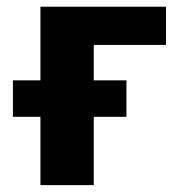

<svg xmlns="http://www.w3.org/2000/svg" viewBox="-20 -538 514 558"><path d="M252.5 -407.5V-304.5H347.5V-198.5H252.5V0H97.5V-198.5H17.5V-304.5H97.5V-518.5H462.5V-407.5Z"/></svg>

Font: Lato 2
Style: Regular
Weight: 900
Designer: Lukasz Dziedzic with Adam Twardoch and Botio Nikoltchev
Foundry: tyPoland Lukasz Dziedzic
Version: Version 2.015; 2015-08-06; http://www.latofonts.com/